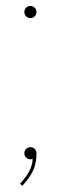

<svg xmlns="http://www.w3.org/2000/svg" viewBox="-20 -522 240 632"><path d="M45.9 83Q87.4 37.6 87.4 1H86.9Q84 2.4 80.1 2.4Q71.8 2.4 65.9 -3.4Q60.1 -9.3 60.1 -17.6Q60.1 -25.9 65.9 -31.7Q71.8 -37.6 80.1 -37.6Q88.4 -37.6 94.2 -31.7Q100.1 -25.9 100.1 -17.6Q100.1 14.6 89.6 38.1Q79.1 61.5 53.7 89.4ZM65.9 -468.3Q60.1 -474.1 60.1 -482.4Q60.1 -490.7 65.9 -496.6Q71.8 -502.4 80.1 -502.4Q88.4 -502.4 94.2 -496.6Q100.1 -490.7 100.1 -482.4Q100.1 -474.1 94.2 -468.3Q88.4 -462.4 80.1 -462.4Q71.8 -462.4 65.9 -468.3Z"/></svg>

Font: Znikomit
Style: Regular
Weight: 100
Designer: gluk
Foundry: gluk
Version: Version 0.53